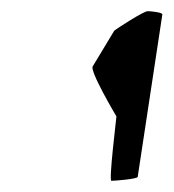

<svg xmlns="http://www.w3.org/2000/svg" viewBox="-20 -782 310 343"><path d="M146 -664C138 -658 188 -574 188 -574C188 -571 174 -459 179 -459C184 -459 225 -462 226 -466L270 -756C271 -760 249 -762 244 -762C238 -763 187 -730 184 -727Z"/></svg>

Font: Ampere
Style: SCExtIta
Weight: 400
Version: Version 1